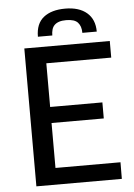

<svg xmlns="http://www.w3.org/2000/svg" viewBox="-60 -951 697 996"><g transform="rotate(-5 288.5 -453.0)"><path d="M534 -86.5 533.5 0H88.5V-718H533.5V-631.5H195.5V-404H467.5V-320.5H195.5V-86.5ZM317.5 -905.5Q389.5 -905.5 430 -870.8Q470.5 -836 470.5 -772.5H395.5Q395.5 -807 378.2 -826.2Q361 -845.5 317.5 -845.5Q295.5 -845.5 280.5 -840.5Q265.5 -835.5 256.2 -826.2Q247 -817 243 -803.2Q239 -789.5 239 -772.5H164Q164 -840.5 204.8 -873Q245.5 -905.5 317.5 -905.5Z"/></g></svg>

Font: Lato 2
Style: Regular
Weight: 500
Designer: Lukasz Dziedzic with Adam Twardoch and Botio Nikoltchev
Foundry: tyPoland Lukasz Dziedzic
Version: Version 2.015; 2015-08-06; http://www.latofonts.com/